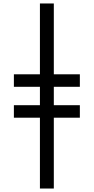

<svg xmlns="http://www.w3.org/2000/svg" viewBox="-20 -918 540 1106"><path d="M60 -418V-490H440V-418ZM60 -240V-312H440V-240ZM210 168V-898H290V168Z"/></svg>

Font: Iosevka SS08
Style: Regular
Weight: 400
Monospace: yes
Designer: Belleve Invis
Foundry: Belleve Invis
Version: 2.1.0; ttfautohint (v1.8.2)